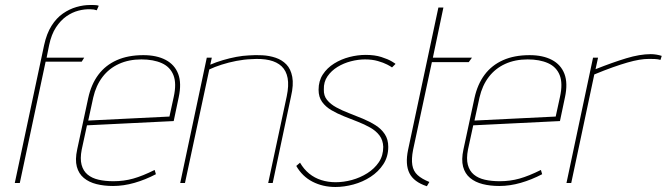

<svg xmlns="http://www.w3.org/2000/svg" viewBox="-20 -730 2660 766"><path d="M366 -689 374 -707Q369 -709 363 -709.5Q357 -710 351 -710Q345 -710 339 -710Q313 -710 285 -702Q257 -694 231 -676Q205 -658 185.5 -627Q166 -596 156 -550L39 0H59L162 -484H306L316 -500H166L176 -550Q185 -593 203.5 -621Q222 -649 245 -665Q268 -681 293 -687.5Q318 -694 341 -693Q348 -693 354 -692Q360 -691 366 -689Z M306 -133 327 -230 673 -247 693 -342Q705 -398 691 -435Q677 -472 641 -491Q605 -510 552 -510Q491 -510 446 -490Q401 -470 372.5 -432Q344 -394 332 -339L288 -134Q279 -93 286.5 -65Q294 -37 314.5 -20Q335 -3 365 4.5Q395 12 431 12Q473 12 516.5 -0.5Q560 -13 602 -35L597 -52Q549 -28 511.5 -17.5Q474 -7 433 -7Q400 -7 373.5 -13Q347 -19 329.5 -33.5Q312 -48 305.5 -72.5Q299 -97 306 -133ZM673 -343 656 -265 332 -249 352 -341Q363 -389 389 -423Q415 -457 454.5 -475Q494 -493 544 -493Q592 -493 625.5 -478Q659 -463 672 -430Q685 -397 673 -343Z M1124 -346 1050 0H1068L1141 -345Q1152 -392 1146 -423.5Q1140 -455 1122.5 -473Q1105 -491 1080 -499.5Q1055 -508 1027 -509.5Q999 -511 973 -509Q949 -508 922.5 -503Q896 -498 869 -490Q842 -482 819 -472L825 -500H805L699 0H718L815 -453Q836 -463 864 -472Q892 -481 923 -487Q954 -493 983 -494Q1024 -497 1054.5 -490Q1085 -483 1103.5 -465.5Q1122 -448 1127.5 -418.5Q1133 -389 1124 -346Z M1544 -461 1558 -475Q1558 -476 1543 -485Q1528 -494 1501.5 -502.5Q1475 -511 1439 -511Q1407 -511 1374 -502.5Q1341 -494 1313 -476.5Q1285 -459 1268 -433Q1251 -407 1251 -372Q1251 -343 1265 -323.5Q1279 -304 1302 -290.5Q1325 -277 1352.5 -266Q1380 -255 1407 -244.5Q1434 -234 1457 -221Q1480 -208 1494 -189.5Q1508 -171 1509 -144Q1509 -109 1491.5 -83Q1474 -57 1445.5 -39Q1417 -21 1384 -12Q1351 -3 1319 -3Q1289 -3 1262 -11.5Q1235 -20 1213.5 -37.5Q1192 -55 1177 -81L1162 -68Q1186 -26 1227 -5Q1268 16 1318 16Q1353 16 1390 6Q1427 -4 1458.5 -24.5Q1490 -45 1509.5 -75Q1529 -105 1529 -144Q1529 -174 1515 -195Q1501 -216 1478 -230.5Q1455 -245 1427.5 -256.5Q1400 -268 1372.5 -278.5Q1345 -289 1322 -301.5Q1299 -314 1285 -331Q1271 -348 1272 -373Q1271 -403 1286.5 -425.5Q1302 -448 1326.5 -463Q1351 -478 1380 -485.5Q1409 -493 1436 -493Q1465 -493 1487.5 -486.5Q1510 -480 1524.5 -472.5Q1539 -465 1544 -461Z M1628 -132 1703 -482H1850L1863 -500H1707L1749 -700H1729L1608 -132Q1596 -74 1613.5 -39Q1631 -4 1683 13L1693 -4Q1663 -16 1646 -31.5Q1629 -47 1625 -71.5Q1621 -96 1628 -132Z M1847 -133 1868 -230 2214 -247 2234 -342Q2246 -398 2232 -435Q2218 -472 2182 -491Q2146 -510 2093 -510Q2032 -510 1987 -490Q1942 -470 1913.5 -432Q1885 -394 1873 -339L1829 -134Q1820 -93 1827.5 -65Q1835 -37 1855.5 -20Q1876 -3 1906 4.5Q1936 12 1972 12Q2014 12 2057.5 -0.5Q2101 -13 2143 -35L2138 -52Q2090 -28 2052.5 -17.5Q2015 -7 1974 -7Q1941 -7 1914.5 -13Q1888 -19 1870.5 -33.5Q1853 -48 1846.5 -72.5Q1840 -97 1847 -133ZM2214 -343 2197 -265 1873 -249 1893 -341Q1904 -389 1930 -423Q1956 -457 1995.5 -475Q2035 -493 2085 -493Q2133 -493 2166.5 -478Q2200 -463 2213 -430Q2226 -397 2214 -343Z M2615 -491 2620 -507Q2611 -510 2599.5 -512Q2588 -514 2576 -514Q2533 -514 2478.5 -497.5Q2424 -481 2356 -454L2366 -500H2346L2240 0H2259L2351 -433Q2392 -450 2424.5 -461.5Q2457 -473 2483 -480.5Q2509 -488 2530 -491.5Q2551 -495 2570 -495Q2581 -495 2593 -494.5Q2605 -494 2615 -491Z"/></svg>

Font: Advent Pro Thin
Style: Italic
Weight: 250
Italic angle: -12°
Version: Version 3.000